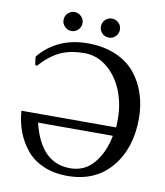

<svg xmlns="http://www.w3.org/2000/svg" viewBox="-89 -873 821 956"><g transform="rotate(10 322.0 -395.0)"><path d="M366 -718Q352 -732 352 -752Q352 -772 366 -786Q380 -800 400 -800Q420 -800 434 -786Q448 -772 448 -752Q448 -732 434 -718Q420 -704 400 -704Q380 -704 366 -718ZM177.5 -718Q163 -732 163 -752Q163 -772 177.5 -786Q192 -800 211 -800Q230 -800 244.5 -786Q259 -772 259 -752Q259 -732 244.5 -718Q230 -704 211 -704Q192 -704 177.5 -718ZM515 -314Q515 -392 487 -459Q459 -526 408 -566.5Q357 -607 295 -607Q225 -607 174.5 -584Q124 -561 71 -503L64 -506Q60 -518 58 -548Q149 -658 304 -658Q382 -658 443.5 -632Q505 -606 542.5 -560.5Q580 -515 599 -457Q618 -399 618 -333Q618 -182 537.5 -86Q457 10 316 10Q247 10 193.5 -13.5Q140 -37 107.5 -77.5Q75 -118 57 -166Q39 -214 35 -270H514Q515 -281 515 -314ZM127 -226Q174 -30 323 -30Q397 -30 443.5 -86.5Q490 -143 505 -226Z"/></g></svg>

Font: Libertinus Sans
Style: Regular
Weight: 400
Designer: Philipp H. Poll
Foundry: Khaled Hosny
Version: Version 6.1